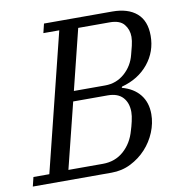

<svg xmlns="http://www.w3.org/2000/svg" viewBox="-100 -771 796 845"><g transform="rotate(-10 298.0 -349.0)"><path d="M-11 -41H60L213 -657H142L152 -698H457Q527 -698 566 -664.5Q605 -631 605 -564Q605 -493 561 -439Q517 -385 442 -365L440 -360Q492 -346 520 -311Q548 -276 548 -224Q548 -183 531.5 -143Q515 -103 486 -71.5Q457 -40 417.5 -20Q378 0 331 0H-21ZM146 -45H300Q355 -45 393.5 -79Q432 -113 447 -168Q452 -183 457.5 -207Q463 -231 463 -248Q463 -289 440.5 -313.5Q418 -338 373 -338H219ZM230 -383H370Q420 -383 457 -415.5Q494 -448 506 -497Q510 -511 515.5 -534Q521 -557 521 -574Q521 -606 502 -629.5Q483 -653 438 -653H297Z"/></g></svg>

Font: IBM Plex Serif
Style: Italic
Weight: 400
Italic angle: -14°
Designer: Mike Abbink, Paul van der Laan, Pieter van Rosmalen
Foundry: Bold Monday
Version: Version 3.001